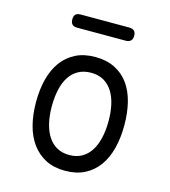

<svg xmlns="http://www.w3.org/2000/svg" viewBox="-111 -829 823 929"><g transform="rotate(15 300.0 -365.0)"><path d="M300 10Q244 10 203 -11Q162 -32 134 -70Q106 -108 92.5 -160.5Q79 -213 79 -276Q79 -339 92.5 -391Q106 -443 133.5 -480.5Q161 -518 202.5 -539Q244 -560 301 -560Q357 -560 399 -539Q441 -518 468 -480.5Q495 -443 508 -391Q521 -339 521 -277Q521 -213 507.5 -160.5Q494 -108 466.5 -70Q439 -32 397.5 -11Q356 10 300 10ZM300 -69Q336 -69 362.5 -84Q389 -99 406.5 -126Q424 -153 433 -191.5Q442 -230 442 -277Q442 -322 433.5 -359.5Q425 -397 407.5 -424Q390 -451 363.5 -466Q337 -481 301 -481Q264 -481 237 -466Q210 -451 192.5 -424Q175 -397 166.5 -359Q158 -321 158 -275Q158 -229 167 -191Q176 -153 193.5 -126Q211 -99 237.5 -84Q264 -69 300 -69ZM178 -674Q161 -674 153 -682.5Q145 -691 145 -707Q145 -724 153 -732Q161 -740 178 -740H421Q438 -740 446.5 -732Q455 -724 455 -707Q455 -691 446.5 -682.5Q438 -674 421 -674Z"/></g></svg>

Font: Maple Mono Light
Style: Regular
Weight: 300
Monospace: yes
Designer: subframe7536
Version: Version 7.000